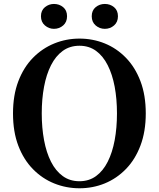

<svg xmlns="http://www.w3.org/2000/svg" viewBox="-20 -960 825 998"><path d="M260.4 -810.1Q234.3 -810.1 213.6 -827.7Q192.9 -845.3 192.9 -875.5Q192.9 -906 213.6 -922.8Q234.3 -939.5 260.4 -939.5Q288.1 -939.5 308.3 -922.8Q328.5 -906 328.5 -875.5Q328.5 -845.3 308.3 -827.7Q288.1 -810.1 260.4 -810.1ZM524.9 -810.1Q497.9 -810.1 477.3 -827.7Q456.8 -845.3 456.8 -875.5Q456.8 -906 477.3 -922.8Q497.9 -939.5 524.9 -939.5Q552.4 -939.5 572.8 -922.8Q593.1 -906 593.1 -875.5Q593.1 -845.3 572.8 -827.7Q552.4 -810.1 524.9 -810.1ZM392.9 18.6Q324.2 18.6 261.8 -6.5Q199.5 -31.6 151.1 -81Q102.7 -130.4 75.1 -202.8Q47.6 -275.2 47.6 -370.5Q47.6 -464.8 75.1 -537.3Q102.7 -609.9 151.1 -659.3Q199.5 -708.6 261.8 -734Q324.2 -759.4 392.9 -759.4Q462.5 -759.4 524.4 -734.3Q586.3 -709.2 634.4 -659.8Q682.6 -610.4 710.1 -537.9Q737.7 -465.3 737.7 -370.5Q737.7 -276.2 710.1 -203.4Q682.6 -130.6 634.4 -81.3Q586.3 -31.9 524.4 -6.6Q462.5 18.6 392.9 18.6ZM392.9 -18Q442.6 -18 479.3 -44.8Q515.9 -71.5 540 -119.4Q564.1 -167.3 576.1 -231.5Q588 -295.6 588 -370.5Q588 -445.3 576.1 -509.2Q564.1 -573 540 -620.8Q515.9 -668.7 479.3 -695.5Q442.6 -722.2 392.9 -722.2Q343.1 -722.2 306.2 -695.5Q269.3 -668.7 245.1 -620.8Q220.9 -573 209 -509.2Q197 -445.3 197 -370.5Q197 -295.6 209 -231.5Q220.9 -167.3 245.1 -119.4Q269.3 -71.5 306.2 -44.8Q343.1 -18 392.9 -18Z"/></svg>

Font: Noto Serif SC
Style: Regular
Weight: 200
Designer: Ryoko NISHIZUKA 西塚涼子 (kana & ideographs); Frank Grießhammer (Latin, Greek & Cyrillic); Wenlong ZHANG 张文龙 (bopomofo); San
Foundry: Adobe
Version: Version 2.001;hotconv 1.1.0;makeotfexe 2.6.0